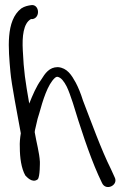

<svg xmlns="http://www.w3.org/2000/svg" viewBox="-20 -691 505 775"><path d="M112 -614C145 -621 138 -677 104 -670C92 -668 80 -666 66 -657C2 -608 14 -493 22 -401C26 -352 52 -220 64 -153C61 -135 59 -114 60 -97C60 -54 66 -12 82 17C87 22 110 50 132 33C142 24 141 -38 141 -38C139 -75 127 -116 120 -158C120 -159 121 -161 121 -165L127 -191C130 -205 133 -218 138 -232C153 -286 172 -350 202 -377C205 -379 207 -381 212 -381C227 -378 238 -363 249 -342C257 -326 265 -303 274 -276C301 -187 339 -69 377 16L392 48C408 82 459 56 443 25L428 -8C388 -88 348 -200 315 -285C306 -314 296 -338 286 -357C269 -388 251 -417 214 -420H213C179 -420 162 -395 146 -369C127 -343 112 -308 98 -273C82 -366 76 -402 72 -488C69 -543 74 -597 105 -614Z"/></svg>

Font: Stray Cat
Style: BdCn
Weight: 700
Version: Version 1.0